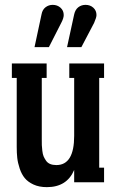

<svg xmlns="http://www.w3.org/2000/svg" viewBox="-20 -750 480 790"><path d="M231.9 -655.8 181.2 -556.2H122.1L150.9 -690.9Q154.3 -710 167.2 -720Q180.2 -730 196.8 -730Q215.8 -730 229 -718.3Q242.2 -706.5 242.2 -688Q242.2 -675.3 231.9 -655.8ZM367.2 -655.8 314.9 -556.2H255.9L285.2 -690.9Q289.6 -710.4 302.2 -720.2Q314.9 -730 332 -730Q351.1 -730 364 -718.3Q377 -706.5 377 -688Q377 -678.2 367.2 -655.8ZM408.2 -488.8V-429.2H388.2V-60.1H408.2V0H285.2V-50.8Q255.4 20 172.9 20Q141.1 20 117.9 9.3Q94.7 -1.5 81.8 -17.3Q68.8 -33.2 61 -56.6Q53.2 -80.1 51 -100.3Q48.8 -120.6 48.8 -145V-429.2H28.8V-488.8H171.9V-429.2H151.9V-176.8Q151.9 -161.1 152.1 -152.8Q152.3 -144.5 154.1 -129.9Q155.8 -115.2 159.4 -106.7Q163.1 -98.1 169.4 -88.9Q175.8 -79.6 186.5 -75.2Q197.3 -70.8 211.9 -70.8Q285.2 -70.8 285.2 -190.9V-429.2H265.1V-488.8Z"/></svg>

Font: Margherita Bold
Style: Regular
Weight: 700
Designer: James Puckett
Foundry: Dunwich Type Founders
Version: Version 1.008;hotconv 1.0.109;makeotfexe 2.5.65596